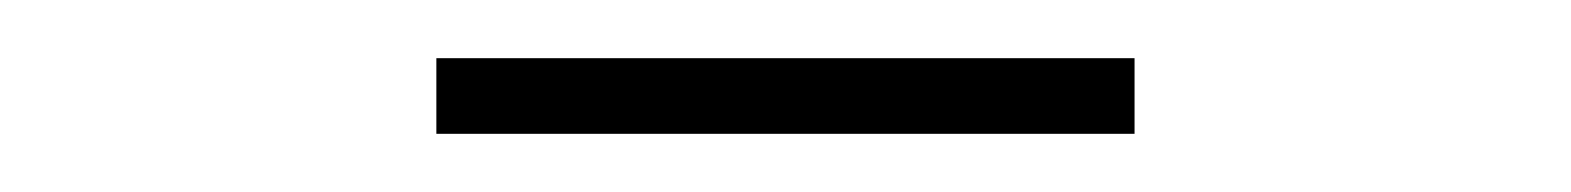

<svg xmlns="http://www.w3.org/2000/svg" viewBox="-20 -896 540 66"><path d="M130 -850V-876H370V-850Z"/></svg>

Font: Bodoni Moda 9pt
Style: Bold
Weight: 700
Designer: Owen Earl
Foundry: indestructible type
Version: Version 2.005